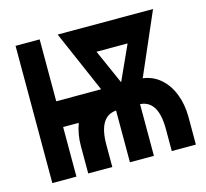

<svg xmlns="http://www.w3.org/2000/svg" viewBox="-83 -621 765 714"><g transform="rotate(-15 300.0 -264.0)"><path d="M425.3 0H333V-199.2Q265.1 -194.3 265.1 -85.4V0H172.4V-106Q172.4 -149.9 187 -190.9H127V0H34.2V-528.3H127V-290H299.8L196.3 -528.3H563.5L460 -290H456.1Q497.6 -285.2 526.6 -260Q555.7 -234.9 571.3 -194.6Q586.9 -154.3 586.9 -106V0H494.1V-85.4Q494.1 -194.3 425.3 -199.2ZM378.4 -295.9 439 -429.2H319.3Z"/></g></svg>

Font: Liberation Mono
Style: Bold
Weight: 700
Monospace: yes
Designer: Steve Matteson
Foundry: Ascender Corporation
Version: Version 2.1.5